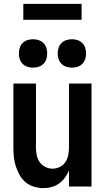

<svg xmlns="http://www.w3.org/2000/svg" viewBox="-20 -960 540 988"><path d="M202 8Q224 8 245 2.5Q266 -3 283.5 -15.5Q301 -28 313.5 -45Q326 -62 335 -82V0H451V-530H335V-200Q335 -181 331 -161.5Q327 -142 316.5 -126Q306 -110 288 -101Q270 -92 250 -92Q231 -92 213 -101Q195 -110 184 -126Q173 -142 169 -161.5Q165 -181 165 -200V-530H49V-200Q49 -176 51.5 -151.5Q54 -127 61.5 -104Q69 -81 81 -59.5Q93 -38 111.5 -22.5Q130 -7 154 0.5Q178 8 202 8ZM350 -612Q365 -612 379 -616.5Q393 -621 403.5 -631.5Q414 -642 418.5 -656Q423 -670 423 -685Q423 -700 418.5 -714Q414 -728 403.5 -738.5Q393 -749 379 -753.5Q365 -758 350 -758Q335 -758 321 -753.5Q307 -749 296.5 -738.5Q286 -728 281.5 -714Q277 -700 277 -685Q277 -670 281.5 -656Q286 -642 296.5 -631.5Q307 -621 321 -616.5Q335 -612 350 -612ZM150 -612Q165 -612 179 -616.5Q193 -621 203.5 -631.5Q214 -642 218.5 -656Q223 -670 223 -685Q223 -700 218.5 -714Q214 -728 203.5 -738.5Q193 -749 179 -753.5Q165 -758 150 -758Q135 -758 121 -753.5Q107 -749 96.5 -738.5Q86 -728 81.5 -714Q77 -700 77 -685Q77 -670 81.5 -656Q86 -642 96.5 -631.5Q107 -621 121 -616.5Q135 -612 150 -612ZM100 -858H400V-940H100Z"/></svg>

Font: Iosevka SS09
Style: Bold
Weight: 700
Monospace: yes
Designer: Belleve Invis
Foundry: Belleve Invis
Version: Version 5.2.1; ttfautohint (v1.8.3)